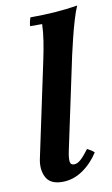

<svg xmlns="http://www.w3.org/2000/svg" viewBox="-84 -760 479 819"><g transform="rotate(-10 155.5 -350.0)"><path d="M119 15Q66 15 48.5 -19.5Q31 -54 41 -100L128 -510Q137 -552 143 -590.5Q149 -629 150 -663H98Q98 -670 100.5 -681.5Q103 -693 106 -700Q164 -700 213 -703.5Q262 -707 311 -715Q301 -693 290 -656Q279 -619 269.5 -580Q260 -541 253 -510L168 -110Q162 -82 163.5 -66Q165 -50 181 -50Q195 -50 210 -63.5Q225 -77 246 -105Q254 -101 261.5 -96.5Q269 -92 276 -85Q248 -41 207 -13Q166 15 119 15Z"/></g></svg>

Font: Poltawski Nowy
Style: Bold Italic
Weight: 700
Italic angle: -12°
Designer: Adam Pótawski, Mateusz Machalski, Borys Kosmynka, Ania Wieluska
Foundry: Capitalics.wtf
Version: Version 1.001;gftools[0.9.25]